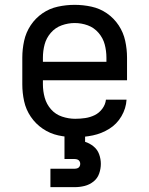

<svg xmlns="http://www.w3.org/2000/svg" viewBox="-20 -558 616 792"><path d="M290 8Q327 8 363 0.5Q399 -7 430.5 -26.5Q462 -46 481 -78.5Q500 -111 502 -147H417Q415 -127 402 -109.5Q389 -92 370.5 -83Q352 -74 331.5 -71Q311 -68 290 -68Q263 -68 236 -77Q209 -86 190.5 -107Q172 -128 164.5 -155Q157 -182 157 -210V-227H504V-320Q504 -355 496.5 -389.5Q489 -424 469.5 -453.5Q450 -483 421 -503Q392 -523 357.5 -530.5Q323 -538 288 -538Q253 -538 218.5 -530.5Q184 -523 155 -503Q126 -483 106.5 -453.5Q87 -424 79.5 -389.5Q72 -355 72 -320V-210Q72 -175 79.5 -140.5Q87 -106 107 -76.5Q127 -47 156.5 -27Q186 -7 220.5 0.5Q255 8 290 8ZM157 -303V-320Q157 -348 164 -374.5Q171 -401 189.5 -422.5Q208 -444 234.5 -453.5Q261 -463 288 -463Q316 -463 342 -453.5Q368 -444 386.5 -422.5Q405 -401 412 -374.5Q419 -348 419 -320V-303ZM188 214H288Q309 214 329 209Q349 204 365.5 191Q382 178 389 158Q396 138 396 118Q396 98 389 78.5Q382 59 366 46Q350 33 331 27V0H246V98H288Q294 98 299.5 100Q305 102 308 107Q311 112 311 118Q311 124 308 129Q305 134 299.5 136Q294 138 288 138H188Z"/></svg>

Font: Iosevka Sparkle
Style: Regular
Weight: 400
Designer: Belleve Invis
Foundry: Belleve Invis
Version: Version 4.5.0; ttfautohint (v1.8.3)